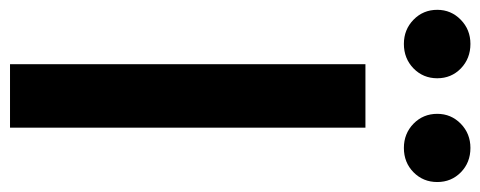

<svg xmlns="http://www.w3.org/2000/svg" viewBox="-360 -668 982 393"><g transform="rotate(90 131.5 -471.0)"><path d="M195.8 -727.5V0H65.9V-727.5ZM237.3 -806.2Q208 -806.2 187.7 -825.9Q167.5 -845.7 167.5 -874.5Q167.5 -902.8 187.7 -922.6Q208 -942.4 237.3 -942.4Q267.1 -942.4 287.1 -922.9Q307.1 -903.3 307.1 -874.5Q307.1 -845.7 287.1 -825.9Q267.1 -806.2 237.3 -806.2ZM24.4 -806.2Q-4.9 -806.2 -25.1 -825.9Q-45.4 -845.7 -45.4 -874.5Q-45.4 -902.8 -25.1 -922.6Q-4.9 -942.4 24.4 -942.4Q54.2 -942.4 74.5 -922.9Q94.7 -903.3 94.7 -874.5Q94.7 -845.7 74.5 -825.9Q54.2 -806.2 24.4 -806.2Z"/></g></svg>

Font: Inter 24pt SemiBold
Style: Regular
Weight: 600
Designer: Rasmus Andersson
Foundry: rsms
Version: Version 4.001;git-66647c0bb